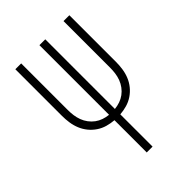

<svg xmlns="http://www.w3.org/2000/svg" viewBox="-215 -832 930 930"><g transform="rotate(-45 250.0 -367.5)"><path d="M230 0V-221Q206 -223 183 -229.5Q160 -236 140 -249.5Q120 -263 105 -281.5Q90 -300 81 -322Q72 -344 68.5 -368Q65 -392 65 -416V-735H105V-416Q105 -397 107.5 -378.5Q110 -360 116.5 -342.5Q123 -325 134.5 -309.5Q146 -294 161 -283Q176 -272 193.5 -266Q211 -260 230 -258V-735H270V-258Q289 -260 306.5 -266Q324 -272 339 -283Q354 -294 365.5 -309.5Q377 -325 383.5 -342.5Q390 -360 392.5 -378.5Q395 -397 395 -416V-735H435V-416Q435 -392 431.5 -368Q428 -344 419 -322Q410 -300 395 -281.5Q380 -263 360 -249.5Q340 -236 317 -229.5Q294 -223 270 -221V0Z"/></g></svg>

Font: Iosevka Curly Extralight
Style: Regular
Weight: 200
Monospace: yes
Designer: Belleve Invis
Foundry: Belleve Invis
Version: Version 22.1.2; ttfautohint (v1.8.4)